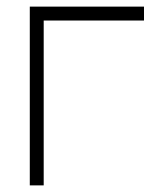

<svg xmlns="http://www.w3.org/2000/svg" viewBox="-20 -560 480 580"><path d="M112 0V-498H415V-540H70V0Z"/></svg>

Font: Vela Sans ExtLt
Style: Regular
Weight: 200
Designer: Principal design: Mikhail Sharanda - project Manrope.
Design modification: Ravid Balaliev
Foundry: Mikhail Sharanda
Version: Version 1.001